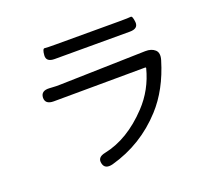

<svg xmlns="http://www.w3.org/2000/svg" viewBox="-129 -915 1257 1124"><g transform="rotate(-20 500.0 -353.0)"><path d="M392 33Q341 46 332 6Q322 -35 373 -45Q521 -75 651 -213Q737 -304 769 -429Q770 -434 765 -434L194 -431Q141 -431 142 -473Q144 -515 196 -512L214 -511Q239 -509 264 -510L797 -524Q836 -525 858 -505Q880 -485 867 -442Q817 -275 719 -168Q584 -20 392 33ZM284 -662Q231 -662 234 -703Q237 -744 250.5 -742Q264 -740 321 -740H714Q775 -740 786.5 -742Q798 -744 802 -703Q805 -662 752 -662Z"/></g></svg>

Font: Resource Han Rounded JP
Style: Regular
Weight: 400
Designer: Cyano Hao (round all glyphs); Ryoko NISHIZUKA 西塚涼子 (kana, bopomofo & ideographs); Paul D. Hunt (Latin, Greek & Cyrillic)
Foundry: Cyano Hao
Version: 0.990